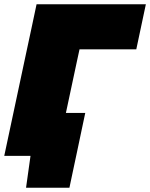

<svg xmlns="http://www.w3.org/2000/svg" viewBox="-28 -733 706 903"><path d="M-8 0Q4 -56.5 15 -108Q26 -159.5 41 -230L93 -474Q108 -544.5 119.8 -599Q131.5 -653.5 144 -713H658L613 -501H346Q342.5 -485.5 339 -468.8Q335.5 -452 331.5 -434L288 -230Q285 -215.5 282 -202H373Q363.5 -158 354 -112.2Q344.5 -66.5 335 -22Q326 20 316.8 63.5Q307.5 107 298.5 150H94.5L115.5 0Z"/></svg>

Font: Commissioner Black
Style: Italic
Weight: 900
Italic angle: -12°
Designer: Kostas Bartsokas
Foundry: Kostas Bartsokas
Version: Version 1.000; ttfautohint (v1.8.3)